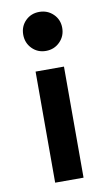

<svg xmlns="http://www.w3.org/2000/svg" viewBox="-80 -559 436 766"><g transform="rotate(-10 137.5 -176.0)"><path d="M135.5 -517Q169 -517 192 -494.5Q215 -472 215 -438.5Q215 -405 192 -382Q169 -359 135.5 -359Q102 -359 79.5 -382Q57 -405 57 -438.5Q57 -472 79.5 -494.5Q102 -517 135.5 -517ZM195 165H80V-285H195Z"/></g></svg>

Font: Hind Jalandhar SemiBold
Style: Regular
Weight: 600
Designer: Namrata Goyal
Foundry: Indian Type Foundry
Version: Version 0.702;PS 1.0;hotconv 1.0.81;makeotf.lib2.5.63406